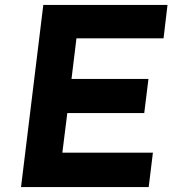

<svg xmlns="http://www.w3.org/2000/svg" viewBox="-20 -756 707 776"><path d="M155 -736H657L641 -601H289L269 -437H580L563 -299H252L232 -139H598L581 0H65Z"/></svg>

Font: Josefin Sans Thin
Style: Bold Italic
Weight: 700
Italic angle: -7°
Version: Version 2.000